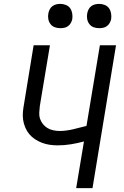

<svg xmlns="http://www.w3.org/2000/svg" viewBox="-20 -968 640 988"><path d="M372 0 412 -240Q378 -231 344.5 -225.5Q311 -220 277 -220Q256 -220 235.5 -223Q215 -226 195.5 -233.5Q176 -241 159.5 -252Q143 -263 130.5 -278Q118 -293 110 -312Q102 -331 99 -351Q96 -371 98 -392.5Q100 -414 104 -435L153 -735H237L185 -423Q183 -406 182 -389Q181 -372 186 -357Q191 -342 201 -329.5Q211 -317 224.5 -309Q238 -301 254.5 -297.5Q271 -294 288 -294Q305 -294 322.5 -296.5Q340 -299 357 -303Q374 -307 391 -311.5Q408 -316 425 -320L494 -735H577L456 0ZM490 -823Q475 -823 461.5 -828Q448 -833 439.5 -844.5Q431 -856 428.5 -870.5Q426 -885 429 -900Q431 -910 436 -920Q441 -930 450 -936.5Q459 -943 469.5 -945.5Q480 -948 490 -948Q505 -948 519 -942.5Q533 -937 541 -925.5Q549 -914 551.5 -899.5Q554 -885 552 -870Q550 -860 544.5 -850Q539 -840 530 -833.5Q521 -827 510.5 -825Q500 -823 490 -823ZM290 -823Q275 -823 261.5 -828Q248 -833 239.5 -844.5Q231 -856 228.5 -870.5Q226 -885 229 -900Q231 -910 236 -920Q241 -930 250 -936.5Q259 -943 269.5 -945.5Q280 -948 290 -948Q305 -948 319 -942.5Q333 -937 341 -925.5Q349 -914 351.5 -899.5Q354 -885 352 -870Q350 -860 344.5 -850Q339 -840 330 -833.5Q321 -827 310.5 -825Q300 -823 290 -823Z"/></svg>

Font: Iosevka Curly Extended
Style: Italic
Weight: 400
Width: 7
Italic angle: -9°
Monospace: yes
Designer: Belleve Invis
Foundry: Belleve Invis
Version: Version 11.1.0; ttfautohint (v1.8.3)